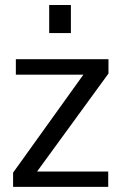

<svg xmlns="http://www.w3.org/2000/svg" viewBox="-20 -731 469 751"><path d="M31.2 0V-55.7L306.2 -439H42V-499.5H404.3V-443.4L125 -60.1H403.3V0ZM172.4 -601.6V-711.4H257.3V-601.6Z"/></svg>

Font: Pontano Sans
Style: Regular
Weight: 400
Designer: Vernon Adams
Foundry: Vernon Adams
Version: Version 2.001